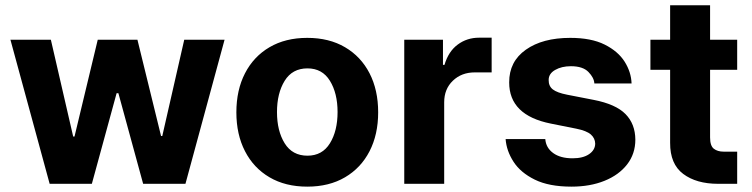

<svg xmlns="http://www.w3.org/2000/svg" viewBox="-20 -696 2849 727"><path d="M168 0 19.5 -545.5H172.6L257.1 -179H262.1L350.1 -545.5H500.4L589.8 -181.1H594.5L677.6 -545.5H830.3L682.2 0H522L428.3 -343H421.5L327.8 0Z M1143.5 10.7Q1060.7 10.7 1000.5 -24.7Q940.3 -60 907.7 -123.4Q875 -186.8 875 -270.6Q875 -355.1 907.7 -418.5Q940.3 -481.9 1000.5 -517.2Q1060.7 -552.6 1143.5 -552.6Q1226.2 -552.6 1286.4 -517.2Q1346.6 -481.9 1379.3 -418.5Q1411.9 -355.1 1411.9 -270.6Q1411.9 -186.8 1379.3 -123.4Q1346.6 -60 1286.4 -24.7Q1226.2 10.7 1143.5 10.7ZM1144.2 -106.5Q1200.3 -106.5 1229.2 -153.4Q1258.2 -200.3 1258.2 -271.7Q1258.2 -343 1229.2 -390.1Q1200.3 -437.1 1144.2 -437.1Q1087 -437.1 1057.9 -390.1Q1028.8 -343 1028.8 -271.7Q1028.8 -200.3 1057.9 -153.4Q1087 -106.5 1144.2 -106.5Z M1510.7 0V-545.5H1657.3V-450.3H1663Q1677.9 -501.1 1713.1 -527.2Q1748.2 -553.3 1794 -553.3H1841.6V-421.9H1777.7Q1727.6 -421.9 1694.8 -390.4Q1661.9 -359 1661.9 -308.6V0Z M2371.4 -380H2230.5Q2229.4 -401.6 2208.1 -423.5Q2186.8 -445.3 2141.7 -445.3Q2106.5 -445.3 2081.9 -431.1Q2057.2 -416.9 2057.5 -392.8Q2057.2 -370 2073.3 -357.4Q2089.5 -344.8 2127.5 -337.4L2228 -317.8Q2311.8 -301.5 2348.5 -264Q2385.3 -226.6 2385.7 -167.3Q2385.7 -113.6 2354.6 -73.5Q2323.5 -33.4 2269 -11.4Q2214.5 10.7 2143.8 10.7Q2058.9 10.7 2005 -15.8Q1951 -42.3 1924.4 -83.6Q1897.7 -125 1894.5 -169.4H2044.7Q2047.2 -136.4 2074.6 -116.5Q2101.9 -96.6 2148.1 -96.6Q2187.5 -96.6 2210.4 -112.2Q2233.3 -127.8 2233.7 -152Q2233.3 -172.6 2217.2 -186.8Q2201 -201 2161.9 -208.8L2065.7 -228Q1907.7 -259.6 1908 -384.2Q1907.7 -463.1 1971.1 -507.8Q2034.4 -552.6 2139.2 -552.6Q2218.8 -552.6 2269.5 -527.2Q2320.3 -501.8 2345.2 -462.4Q2370 -422.9 2371.4 -380Z M2771.3 -545.5V-431.8H2668.7V-175.4Q2668.7 -143.8 2682.9 -132.8Q2697.1 -121.8 2719.8 -121.8H2771.3V0H2699.2Q2616.8 0 2566.9 -37.5Q2517 -74.9 2517.4 -155.2V-431.8H2442.8V-545.5H2517.4V-676.1H2668.7V-545.5Z"/></svg>

Font: Inter Zeller
Style: Bold
Weight: 700
Designer: Rasmus Andersson; Joe Bland
Foundry: zeller
Version: Version 3.015;git-dec3a8cb1